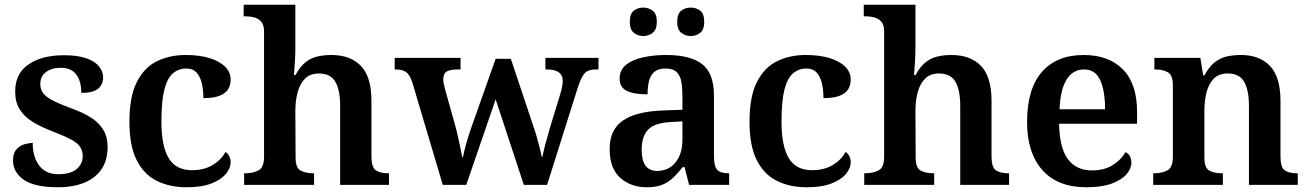

<svg xmlns="http://www.w3.org/2000/svg" viewBox="-20 -780 5522 810"><path d="M224 10Q126 10 80.5 -21.5Q35 -53 35 -103Q35 -134 49.5 -150Q64 -166 83.5 -171.5Q103 -177 118 -177Q118 -118 145.5 -81.5Q173 -45 226 -45Q278 -45 303.5 -67Q329 -89 329 -121Q329 -144 318 -160.5Q307 -177 280 -191.5Q253 -206 206 -224Q153 -244 117 -266.5Q81 -289 62.5 -319.5Q44 -350 44 -394Q44 -470 100.5 -508.5Q157 -547 250 -547Q308 -547 344.5 -534Q381 -521 398 -499.5Q415 -478 415 -454Q415 -423 393.5 -405.5Q372 -388 323 -388Q323 -438 301.5 -466Q280 -494 236 -494Q198 -494 174 -476Q150 -458 150 -426Q150 -403 162 -387Q174 -371 203 -356Q232 -341 283 -322Q331 -305 364.5 -283.5Q398 -262 416 -232Q434 -202 434 -160Q434 -78 378.5 -34Q323 10 224 10Z M767 10Q696 10 641.5 -17Q587 -44 556.5 -104.5Q526 -165 526 -266Q526 -373 557.5 -434.5Q589 -496 642.5 -522Q696 -548 763 -548Q821 -548 863.5 -535Q906 -522 929.5 -499Q953 -476 953 -444Q953 -422 943 -404.5Q933 -387 907.5 -376.5Q882 -366 838 -366Q838 -400 831.5 -428Q825 -456 809.5 -473.5Q794 -491 766 -491Q734 -491 710 -471Q686 -451 673.5 -402.5Q661 -354 661 -267Q661 -164 691.5 -113Q722 -62 790 -62Q841 -62 877.5 -84Q914 -106 931 -139Q942 -132 947.5 -120.5Q953 -109 953 -95Q953 -71 933 -46.5Q913 -22 872 -6Q831 10 767 10Z M1010 0V-49H1014Q1048 -49 1071 -61.5Q1094 -74 1094 -119V-647Q1094 -675 1082 -688.5Q1070 -702 1053 -706.5Q1036 -711 1019 -711H1008V-760H1226V-577Q1226 -553 1224.5 -527Q1223 -501 1221.5 -482.5Q1220 -464 1220 -464H1227Q1246 -499 1268.5 -517Q1291 -535 1318.5 -541.5Q1346 -548 1378 -548Q1458 -548 1502.5 -502Q1547 -456 1547 -354V-121Q1547 -74 1565.5 -61.5Q1584 -49 1618 -49H1621V0H1415V-334Q1415 -399 1395 -434.5Q1375 -470 1325 -470Q1289 -470 1267.5 -449Q1246 -428 1236 -392Q1226 -356 1226 -313L1227 -115Q1227 -72 1248 -60.5Q1269 -49 1302 -49H1305V0Z M1719 -434Q1708 -466 1692.5 -476.5Q1677 -487 1648 -487H1645V-536H1923V-487H1910Q1880 -487 1865 -478.5Q1850 -470 1850 -445Q1850 -437 1852.5 -425Q1855 -413 1858 -402L1898 -259Q1905 -235 1911 -208Q1917 -181 1922 -157.5Q1927 -134 1930 -117H1933Q1938 -142 1946.5 -173Q1955 -204 1968 -241L2071 -532H2135L2234 -236Q2242 -212 2248 -190Q2254 -168 2258.5 -149.5Q2263 -131 2266 -117H2268Q2273 -142 2280 -169Q2287 -196 2299 -237L2345 -388Q2349 -401 2351.5 -415.5Q2354 -430 2354 -438Q2354 -487 2288 -487H2281V-536H2505V-487H2492Q2463 -487 2448 -472.5Q2433 -458 2417 -409L2288 0H2190L2071 -361L1947 0H1848Z M2708 10Q2642 10 2597 -29.5Q2552 -69 2552 -152Q2552 -233 2608 -271.5Q2664 -310 2777 -314L2859 -317V-374Q2859 -408 2854.5 -434.5Q2850 -461 2834.5 -476Q2819 -491 2787 -491Q2758 -491 2741 -477Q2724 -463 2718 -438.5Q2712 -414 2712 -382Q2653 -382 2623.5 -397Q2594 -412 2594 -448Q2594 -484 2620.5 -506Q2647 -528 2692 -538Q2737 -548 2791 -548Q2892 -548 2942 -509.5Q2992 -471 2992 -377V-121Q2992 -79 3005.5 -64Q3019 -49 3053 -49H3056V0H2887L2868 -75H2860Q2838 -47 2818 -28.5Q2798 -10 2772.5 0Q2747 10 2708 10ZM2752 -59Q2801 -59 2830 -95Q2859 -131 2859 -191V-268L2808 -265Q2740 -261 2713.5 -232.5Q2687 -204 2687 -148Q2687 -59 2752 -59ZM2894 -628Q2871 -628 2854 -641.5Q2837 -655 2837 -688Q2837 -722 2854 -735Q2871 -748 2894 -748Q2917 -748 2934 -735Q2951 -722 2951 -688Q2951 -655 2934 -641.5Q2917 -628 2894 -628ZM2694 -628Q2671 -628 2654 -641.5Q2637 -655 2637 -688Q2637 -722 2654 -735Q2671 -748 2694 -748Q2716 -748 2733.5 -735Q2751 -722 2751 -688Q2751 -655 2733.5 -641.5Q2716 -628 2694 -628Z M3383 10Q3312 10 3257.5 -17Q3203 -44 3172.5 -104.5Q3142 -165 3142 -266Q3142 -373 3173.5 -434.5Q3205 -496 3258.5 -522Q3312 -548 3379 -548Q3437 -548 3479.5 -535Q3522 -522 3545.5 -499Q3569 -476 3569 -444Q3569 -422 3559 -404.5Q3549 -387 3523.5 -376.5Q3498 -366 3454 -366Q3454 -400 3447.5 -428Q3441 -456 3425.5 -473.5Q3410 -491 3382 -491Q3350 -491 3326 -471Q3302 -451 3289.5 -402.5Q3277 -354 3277 -267Q3277 -164 3307.5 -113Q3338 -62 3406 -62Q3457 -62 3493.5 -84Q3530 -106 3547 -139Q3558 -132 3563.5 -120.5Q3569 -109 3569 -95Q3569 -71 3549 -46.5Q3529 -22 3488 -6Q3447 10 3383 10Z M3626 0V-49H3630Q3664 -49 3687 -61.5Q3710 -74 3710 -119V-647Q3710 -675 3698 -688.5Q3686 -702 3669 -706.5Q3652 -711 3635 -711H3624V-760H3842V-577Q3842 -553 3840.5 -527Q3839 -501 3837.5 -482.5Q3836 -464 3836 -464H3843Q3862 -499 3884.5 -517Q3907 -535 3934.5 -541.5Q3962 -548 3994 -548Q4074 -548 4118.5 -502Q4163 -456 4163 -354V-121Q4163 -74 4181.5 -61.5Q4200 -49 4234 -49H4237V0H4031V-334Q4031 -399 4011 -434.5Q3991 -470 3941 -470Q3905 -470 3883.5 -449Q3862 -428 3852 -392Q3842 -356 3842 -313L3843 -115Q3843 -72 3864 -60.5Q3885 -49 3918 -49H3921V0Z M4563 10Q4442 10 4377.5 -62.5Q4313 -135 4313 -265Q4313 -405 4375.5 -476.5Q4438 -548 4552 -548Q4657 -548 4717 -487.5Q4777 -427 4777 -308V-258H4448Q4450 -155 4485.5 -108Q4521 -61 4587 -61Q4639 -61 4675 -84Q4711 -107 4728 -138Q4740 -133 4746.5 -121.5Q4753 -110 4753 -94Q4753 -69 4732.5 -45Q4712 -21 4670 -5.5Q4628 10 4563 10ZM4642 -319Q4642 -397 4621.5 -442Q4601 -487 4553 -487Q4506 -487 4479.5 -444Q4453 -401 4450 -319Z M4845 0V-49H4849Q4883 -49 4905.5 -61.5Q4928 -74 4928 -119V-421Q4928 -463 4907 -475Q4886 -487 4853 -487H4850V-536H5044L5056 -462H5061Q5082 -500 5105.5 -518Q5129 -536 5156.5 -542Q5184 -548 5216 -548Q5293 -548 5337.5 -502Q5382 -456 5382 -354V-121Q5382 -74 5399.5 -61.5Q5417 -49 5451 -49H5455V0H5249V-334Q5249 -399 5229 -434.5Q5209 -470 5159 -470Q5122 -470 5100.5 -448Q5079 -426 5070 -390Q5061 -354 5061 -313V-115Q5061 -72 5081.5 -60.5Q5102 -49 5135 -49H5139V0Z"/></svg>

Font: Noto Nastaliq Urdu SemiBold
Style: Regular
Weight: 600
Version: Version 3.007